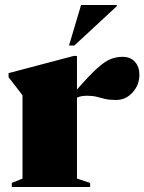

<svg xmlns="http://www.w3.org/2000/svg" viewBox="-20 -752 580 772"><path d="M473 -523.5Q504.5 -523.5 522.5 -503.5Q540.5 -483.5 540.5 -451.5Q540.5 -410.5 513 -380.2Q485.5 -350 447 -350Q420 -350 402.2 -354.2Q384.5 -358.5 368.8 -362.8Q353 -367 331.5 -367Q305 -367 289.5 -359.5V-34L342.5 -16.5V0H27.5V-16.5L70.5 -34V-369L14.5 -441.5V-458L276 -527H289.5V-392Q339.5 -449.5 370.8 -477.5Q402 -505.5 425 -514.5Q448 -523.5 473 -523.5ZM257.5 -569 306 -732H449.5V-727L279 -569Z"/></svg>

Font: Newsreader 72pt ExtraBold
Style: Regular
Weight: 800
Designer: Hugues Gentile
Foundry: Production Type
Version: Version 1.003; ttfautohint (v1.8.3)